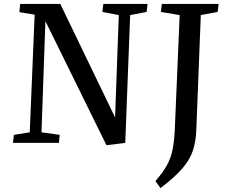

<svg xmlns="http://www.w3.org/2000/svg" viewBox="-20 -730 1159 981"><path d="M568 -130 587 -653 503 -669 508 -710H734L729 -669L645 -653L620 0L524 12L212 -622L192 -54L285 -41L281 0H46L51 -41L132 -54L157 -655L79 -668L83 -710H288ZM898 -653 802 -669 807 -710H1097L1092 -669L1006 -653L983 -66Q981 -10 966.5 36.5Q952 83 913 129Q874 175 800 231L774 195Q812 152 832.5 115Q853 78 861.5 35.5Q870 -7 873 -66Z"/></svg>

Font: Literata 36pt Medium
Style: Italic
Weight: 500
Italic angle: -2°
Designer: Latin by Veronika Burian and Jose Scaglione. Greek by Irene Vlachou. Cyrillic by Vera Evstafieva
Foundry: TypeTogether
Version: Version 3.002